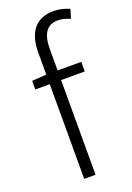

<svg xmlns="http://www.w3.org/2000/svg" viewBox="-154 -865 634 922"><g transform="rotate(-20 163.0 -404.0)"><path d="M326 -790C301 -801 273 -808 246 -808C156 -808 109 -751 109 -645V-533L35 -528V-484H109V0H167V-484H288V-533H167V-642C167 -717 192 -759 249 -759C269 -759 290 -754 312 -744Z"/></g></svg>

Font: Noto Sans Japanese Light
Style: Regular
Weight: 300
Designer: Ryoko NISHIZUKA (kana & ideographs); Paul D. Hunt (Latin, Greek & Cyrillic); Wenlong ZHANG (bopomofo); Sandoll Communica
Foundry: Adobe Systems Incorporated
Version: Version 1.000;PS 1;hotconv 1.0.78;makeotf.lib2.5.61930